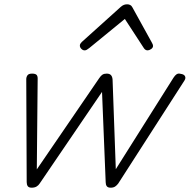

<svg xmlns="http://www.w3.org/2000/svg" viewBox="-20 -857 881 892"><path d="M127 15Q114 15 109 8Q104 1 104 -11L102 -489Q102 -499 107.5 -507Q113 -515 129 -515Q143 -515 149 -510Q155 -505 155 -492L151 -70L441 -494Q449 -506 456.5 -510.5Q464 -515 476 -515Q489 -515 495.5 -508Q502 -501 503 -487L518 -71L786 -496Q793 -507 800.5 -512Q808 -517 819 -514Q835 -512 839.5 -503Q844 -494 837 -483L529 -4Q523 4 515 9.5Q507 15 494 15Q481 15 476 8Q471 1 471 -10L454 -430L164 -4Q159 4 150 9.5Q141 15 127 15ZM373 -623Q365 -623 358 -630Q351 -637 351 -645Q351 -650 353.5 -654Q356 -658 360 -662L541 -825Q549 -832 556 -834.5Q563 -837 571 -837Q578 -837 584.5 -834Q591 -831 595 -823L685 -660Q688 -655 689.5 -651Q691 -647 691 -644Q691 -635 682 -629Q673 -623 666 -623Q660 -623 655.5 -626Q651 -629 648 -634L560 -769L395 -634Q388 -629 383.5 -626Q379 -623 373 -623Z"/></svg>

Font: Playwrite CO ExtraLight
Style: Regular
Weight: 250
Version: Version 1.002